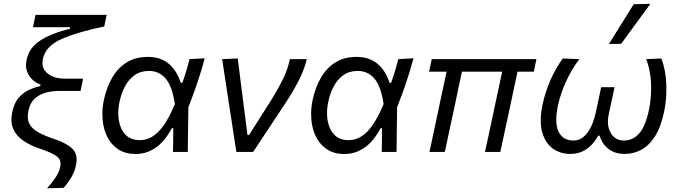

<svg xmlns="http://www.w3.org/2000/svg" viewBox="-20 -812 3626 1026"><path d="M231.5 194Q257 166 276.2 137.5Q295.5 109 301.5 81Q303.5 72 303.5 64Q303.5 37 281.5 22Q253 2.5 200.5 -15Q146 -32.5 107 -58.5Q68 -84.5 51 -122.5Q41 -145 41 -172.5Q41 -192.5 46 -215Q56.5 -265 82.8 -293Q109 -321 140 -334Q171 -347 195 -352L197 -360Q177 -366.5 156.8 -383.2Q136.5 -400 125.5 -428Q119 -444 119 -463.5Q119 -478 122.5 -494.5Q135.5 -555.5 192.8 -594Q250 -632.5 353.5 -658.5L355 -666.5H156L170 -732.5H550L537 -670.5Q394 -641 309 -603.5Q224 -566 209.5 -498.5Q207 -486.5 207 -476Q207 -442.5 232.5 -421Q266 -392 328.5 -391.5H424L410.5 -326H295Q257 -326 223 -316.5Q189 -307 164.8 -284.2Q140.5 -261.5 132 -221Q128.5 -204 128.5 -189.5Q128.5 -167.5 136.5 -151.5Q150 -124 185.5 -104.5Q221 -85 277.5 -66.5Q337.5 -46 368 -16Q389.5 5.5 389.5 40.5Q389.5 54.5 386 71Q378.5 107.5 359.2 138.8Q340 170 319.5 192Z M705 11Q651 11 613.2 -13.2Q575.5 -37.5 554.2 -78.8Q533 -120 528.5 -171.5Q527 -187 527 -203Q527 -239.5 535 -277.5Q549.5 -345 579.5 -397Q609.5 -449 657 -478.5Q704.5 -508 770 -508Q836.5 -508 880.2 -472.5Q924 -437 946 -369.5H954.5Q968 -407 977 -438Q986 -469 993 -496L1074 -500.5Q1057 -435.5 1034 -367.8Q1011 -300 986.5 -239L983.5 0H904.5Q905 -32.5 905.5 -64.5Q905.5 -96.5 906 -127H898.5Q860 -55.5 811.2 -22.2Q762.5 11 705 11ZM727.5 -63Q782.5 -63 827.5 -109.2Q872.5 -155.5 914.5 -255.5Q900 -352 865 -392.5Q830 -433 776 -433Q730.5 -433 698.8 -410Q667 -387 647.5 -349.8Q628 -312.5 619 -269.5Q612 -237.5 612 -208Q612 -188.5 615 -170Q622.5 -122.5 650.2 -92.8Q678 -63 727.5 -63Z M1243 0Q1236 -45.5 1228.5 -94.5Q1221 -143 1214.5 -187L1200.5 -276Q1192.5 -330.5 1184 -386Q1175.5 -441.5 1167 -496L1250.5 -499.5Q1259 -431 1269.8 -345.5Q1280.5 -260 1291 -181.5L1302.5 -90.5H1311L1438 -291Q1472 -347 1495 -395.2Q1518 -443.5 1529 -496H1619.5Q1605 -436 1574.5 -377.8Q1544 -319.5 1507 -263.5Q1463 -197 1419.5 -131Q1375.5 -65 1332.5 0Z M1820.5 11Q1766.5 11 1728.8 -13.2Q1691 -37.5 1669.8 -78.8Q1648.5 -120 1644 -171.5Q1642.5 -187 1642.5 -203Q1642.5 -239.5 1650.5 -277.5Q1665 -345 1695 -397Q1725 -449 1772.5 -478.5Q1820 -508 1885.5 -508Q1952 -508 1995.8 -472.5Q2039.5 -437 2061.5 -369.5H2070Q2083.5 -407 2092.5 -438Q2101.5 -469 2108.5 -496L2189.5 -500.5Q2172.5 -435.5 2149.5 -367.8Q2126.5 -300 2102 -239L2099 0H2020Q2020.5 -32.5 2021 -64.5Q2021 -96.5 2021.5 -127H2014Q1975.5 -55.5 1926.8 -22.2Q1878 11 1820.5 11ZM1843 -63Q1898 -63 1943 -109.2Q1988 -155.5 2030 -255.5Q2015.5 -352 1980.5 -392.5Q1945.5 -433 1891.5 -433Q1846 -433 1814.2 -410Q1782.5 -387 1763 -349.8Q1743.5 -312.5 1734.5 -269.5Q1727.5 -237.5 1727.5 -208Q1727.5 -188.5 1730.5 -170Q1738 -122.5 1765.8 -92.8Q1793.5 -63 1843 -63Z M2275 0Q2286.5 -54.5 2297.8 -107.2Q2309 -160 2322 -220.5L2332 -268.5Q2342 -315 2350.5 -354.5Q2359 -393.5 2366.5 -429H2273L2287 -496H2846.5L2832.5 -429H2745.5L2695.5 -194.5Q2685.5 -148.5 2675 -99.5Q2664.5 -50 2653.5 0H2571.5Q2579.5 -36.5 2590.5 -87Q2601 -137.5 2612.5 -190.5Q2623.5 -243.5 2636 -300.5Q2648 -357 2663.5 -429H2448.5Q2441 -394 2433.2 -357.8Q2425.5 -321.5 2417.5 -282.5L2403.5 -216.5Q2391 -159.5 2379.8 -107Q2368.5 -54.5 2357 0Z M3026 10.5Q2974 10.5 2933.8 -18.5Q2893.5 -47.5 2877 -107Q2869.5 -134.5 2869.5 -168Q2869.5 -208 2880 -257Q2894 -321 2921.2 -383.5Q2948.5 -446 2987.5 -499.5L3076 -496Q3035 -442 3005 -376.8Q2975 -311.5 2961 -246Q2952.5 -204 2952.5 -172Q2952.5 -132 2965.5 -107Q2989 -61 3045 -61Q3087.5 -61 3118.2 -101.8Q3149 -142.5 3163 -208.5Q3171 -245.5 3178.5 -280Q3185.5 -314 3192.5 -346H3264Q3257 -313 3249.5 -277.5Q3241.5 -241.5 3233.5 -203.5Q3228.5 -181 3228.5 -161Q3228.5 -126.5 3244 -101Q3268 -61 3314 -61Q3361.5 -61 3395.2 -98.5Q3429 -136 3447.5 -223.5Q3459.5 -280 3459.5 -342.5Q3459.5 -353.5 3459 -365Q3456 -439.5 3433 -496L3514 -499.5Q3537 -441 3540.5 -363.5Q3541 -349 3541 -334.5Q3541 -272.5 3529 -215.5Q3511 -131 3478.8 -81.5Q3446.5 -32 3405.2 -10.8Q3364 10.5 3318.5 10.5Q3277.5 10.5 3249.8 -4.5Q3222 -19.5 3206.2 -42Q3190.5 -64.5 3184 -87H3176.5Q3165 -64.5 3145 -42Q3125 -19.5 3095.8 -4.5Q3066.5 10.5 3026 10.5ZM3234 -577Q3267.5 -631 3300.5 -684Q3333.5 -737 3366.5 -789.5L3455.5 -791.5Q3415.5 -737.5 3376.8 -684.2Q3338 -631 3299.5 -578Z"/></svg>

Font: Heraclito
Style: Italic
Weight: 400
Italic angle: -12°
Designer: Kostas Bartsokas (font) & Cristiano Sobral (main changes)
Foundry: Kostas Bartsokas (font) & Cristiano Sobral (main changes)
Version: Version 1.00;July 8, 2020;FontCreator 13.0.0.2655 64-bit